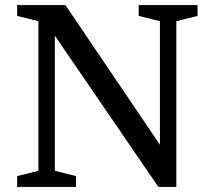

<svg xmlns="http://www.w3.org/2000/svg" viewBox="-20 -740 841 760"><path d="M48 -43V0H281V-43L197 -64V-599L607 0H678V-656L762 -677V-720H529V-677L613 -656V-167L239 -720H48V-677L132 -656V-64Z"/></svg>

Font: Domine
Style: Regular
Weight: 400
Designer: Pablo Impallari, Rodrigo Fuenzalida, Brenda Gallo
Foundry: Pablo Impallari, Rodrigo Fuenzalida, Brenda Gallo
Version: Version 2.000